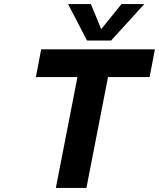

<svg xmlns="http://www.w3.org/2000/svg" viewBox="-20 -922 780 942"><path d="M360 -544H156L182 -680H740L714 -544H510L404 0H254ZM314 -902H426L492 -741H446L576 -902H688L525 -723H407Z"/></svg>

Font: Teachers[wght] Italic
Style: Regular
Weight: 400
Designer: Alfredo Marco Pradil & Chank Diesel
Version: Version 1.000;Glyphs 3.1.2 (3151)